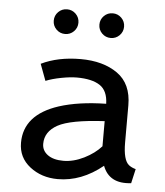

<svg xmlns="http://www.w3.org/2000/svg" viewBox="-51 -746 689 802"><g transform="rotate(5 293.0 -345.0)"><path d="M234.9 -611.8Q219.7 -596.7 198.2 -596.7Q176.8 -596.7 161.6 -611.8Q146.5 -627 146.5 -648.4Q146.5 -669.9 161.6 -685.1Q176.8 -700.2 198.2 -700.2Q219.7 -700.2 234.9 -685.1Q250 -669.9 250 -648.4Q250 -627 234.9 -611.8ZM426.3 -611.8Q411.1 -596.7 389.6 -596.7Q368.2 -596.7 353 -611.8Q337.9 -627 337.9 -648.4Q337.9 -669.9 353 -685.1Q368.2 -700.2 389.6 -700.2Q411.1 -700.2 426.3 -685.1Q441.4 -669.9 441.4 -648.4Q441.4 -627 426.3 -611.8ZM147.5 -131.8Q147.5 -103.5 171.4 -85.9Q195.3 -68.4 237.3 -68.4Q279.3 -68.4 323.7 -90.3Q367.7 -112.3 395 -143.1V-248.5Q252 -240.7 199.7 -211.9Q147.5 -183.1 147.5 -131.8ZM107.9 -463.9Q178.2 -498 272.9 -498Q367.7 -498 427.7 -455.6Q487.8 -413.1 487.8 -322.8V-167Q487.8 -93.3 512.7 -73.7Q523.9 -64.9 541.5 -60.1L527.8 0Q436.5 11.2 408.7 -62.5Q319.8 9.8 220.7 9.8Q152.3 9.8 103.5 -28.3Q54.7 -66.4 54.7 -128.4Q54.7 -246.1 198.2 -293Q279.8 -319.3 395 -321.3Q393.6 -376 360.4 -397.9Q327.1 -419.9 263.2 -419.9Q236.3 -419.9 198.2 -412.6Q160.2 -405.3 133.8 -394.5Z"/></g></svg>

Font: Spinnaker
Style: Regular
Weight: 400
Designer: Elena Albertoni
Foundry: Elena Albertoni
Version: Version 1.001